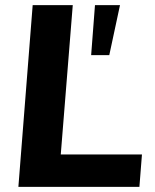

<svg xmlns="http://www.w3.org/2000/svg" viewBox="-20 -732 609 752"><path d="M52 0 108 -712H265L218 -127H536L526 0ZM408 -516H337L352 -712H450Z"/></svg>

Font: Muli ExtraBold
Style: Italic
Weight: 800
Italic angle: -4.541°
Designer: Vernon Adams
Foundry: Vernon Adams
Version: Version 2.000